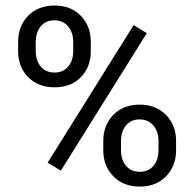

<svg xmlns="http://www.w3.org/2000/svg" viewBox="-20 -668 698 698"><path d="M419.9 -155.8V-121.6Q419.9 -87.4 438 -65.4Q456.1 -43.5 488 -43.5Q520 -43.5 538.1 -65.4Q556.2 -87.4 556.2 -121.6V-155.8Q556.2 -189.5 537.6 -211.7Q519 -233.9 487.5 -233.9Q456.1 -233.9 438 -211.9Q419.9 -189.9 419.9 -155.8ZM355.5 -121.6V-155.8Q355.5 -212.9 391.8 -250.2Q428.2 -287.6 487.5 -287.6Q546.9 -287.6 583.5 -250.2Q620.1 -212.9 620.1 -155.8V-121.6Q620.1 -64.5 583.7 -27.1Q547.4 10.3 488 10.3Q428.7 10.3 392.1 -27.1Q355.5 -64.5 355.5 -121.6ZM513.7 -547.4 201.2 -47.4 153.3 -76.7 465.8 -576.7ZM109.9 -515.6V-481.9Q109.9 -447.8 128.2 -426Q146.5 -404.3 178.2 -404.3Q210 -404.3 228 -426Q246.1 -447.8 246.1 -481.9V-515.6Q246.1 -549.8 227.8 -572Q209.5 -594.2 177.7 -594.2Q146 -594.2 127.9 -572Q109.9 -549.8 109.9 -515.6ZM45.9 -481.9V-515.6Q45.9 -573.2 82.3 -610.6Q118.7 -647.9 178.2 -647.9Q237.8 -647.9 273.9 -610.6Q310.1 -573.2 310.1 -515.6V-481.9Q310.1 -424.8 274.2 -387.7Q238.3 -350.6 178.5 -350.6Q118.7 -350.6 82.3 -387.7Q45.9 -424.8 45.9 -481.9Z"/></svg>

Font: Yantramanav
Style: Regular
Weight: 400
Version: Version 1.000;PS 1.0;hotconv 1.0.72;makeotf.lib2.5.5900; ttf